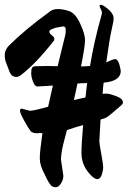

<svg xmlns="http://www.w3.org/2000/svg" viewBox="-30 -738 536 806"><path d="M310 -459Q324 -459 348 -461Q364 -561 396 -674Q398 -680 398 -685.5Q398 -691 393 -700Q388 -709 388 -713.5Q388 -718 393.5 -718Q399 -718 406 -713Q447 -686 447 -661Q447 -649 438.5 -612.5Q430 -576 416 -476Q440 -488 453 -490Q469 -490 477 -441Q477 -397 405 -391Q401 -359 401 -344Q407 -345 418 -345Q429 -345 457.5 -334.5Q486 -324 486 -308Q486 -302 479 -296Q472 -290 446 -267.5Q420 -245 411 -242Q402 -239 392 -236Q387 -154 387 -145Q387 -136 395 -92.5Q403 -49 403 -35.5Q403 -22 397 -4Q391 14 378 14Q370 14 357 3Q312 -39 312 -95Q312 -136 319 -213Q289 -205 251 -192Q249 -184 241 -154Q226 -99 226 -68L236 0Q236 16 226 32Q216 48 203.5 48Q191 48 183 39Q175 30 165.5 11Q156 -8 156 -9Q137 -44 137 -73Q137 -102 148 -179Q143 -180 132 -179Q107 -177 98 -188.5Q89 -200 71.5 -231.5Q54 -263 54 -272.5Q54 -282 61 -282L95 -273Q112 -273 172 -290Q174 -298 192 -379Q170 -377 126 -375Q117 -375 109 -394.5Q101 -414 101 -431Q101 -448 105 -454Q109 -460 121 -460L169 -461L212 -460Q218 -485 229.5 -532Q241 -579 243.5 -588.5Q246 -598 246 -612.5Q246 -627 236 -627H233Q231 -626 223 -625Q215 -624 208 -622.5Q201 -621 194 -618Q177 -613 177 -605.5Q177 -598 187.5 -590Q198 -582 198 -576Q198 -570 197 -568Q119 -469 58 -423Q48 -415 38 -415Q16 -415 7 -445Q5 -451 1 -460.5Q-3 -470 -5 -476Q-10 -489 -10 -508Q-10 -527 6 -545Q76 -615 180 -690Q192 -700 213 -700Q234 -700 260 -691.5Q286 -683 306.5 -639Q327 -595 327 -569.5Q327 -544 310 -459ZM328 -389Q305 -389 295 -387Q288 -351 280 -318L329 -329Q333 -369 336 -389Z"/></svg>

Font: Devonshire
Style: Regular
Weight: 400
Designer: Astigmatic (AOETI)
Foundry: Astigmatic (AOETI)
Version: Version 1.001